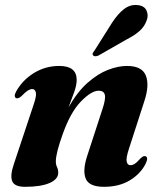

<svg xmlns="http://www.w3.org/2000/svg" viewBox="-20 -728 638 760"><path d="M44 -339.5Q32.5 -345 44.5 -367Q70 -412 115.2 -439.5Q160.5 -467 214.5 -467Q283.5 -467 283.5 -412Q283.5 -390.5 273.2 -362.2Q263 -334 251.5 -303.5Q286.5 -365 327.2 -400.8Q368 -436.5 408.2 -451.8Q448.5 -467 482.5 -467Q542 -467 557.2 -429Q572.5 -391 551 -326.5L491 -141Q478 -102 481.5 -88Q485 -74 496.5 -74Q504.5 -74 513.5 -79.8Q522.5 -85.5 536 -101Q543.5 -108 547.8 -109.5Q552 -111 556.5 -109.5Q568.5 -104 556 -79Q535.5 -39 493.2 -13.8Q451 11.5 391.5 11.5Q332.5 11.5 319.2 -21.2Q306 -54 326 -113.5L385 -294.5Q399 -336 395 -352.5Q391 -369 370.5 -369Q342 -369 300.5 -326.5Q259 -284 228 -196.5Q201 -121 201 -89.5Q201 -76 205.8 -66.5Q210.5 -57 210.5 -44Q210.5 -18.5 176 -3.5Q141.5 11.5 79 11.5Q37 11.5 28.2 -11.2Q19.5 -34 35 -79L112.5 -312Q125 -347.5 122 -361.5Q119 -375.5 107.5 -375.5Q99.5 -375.5 90 -369.5Q80.5 -363.5 64.5 -347Q52 -336.5 44 -339.5ZM423.5 -638Q446 -672.5 470.2 -691.5Q494.5 -710.5 522.5 -708Q550.5 -706 559.5 -687.2Q568.5 -668.5 561 -648.5Q552.5 -623 532 -605Q511.5 -587 480.5 -571.5L369.5 -508Q354 -502 348.5 -509Q345 -513.5 347.5 -518.2Q350 -523 354.5 -528.5Z"/></svg>

Font: Fraunces 72pt
Style: Bold Italic
Weight: 700
Italic angle: -16°
Version: Version 1.000;[b76b70a41]